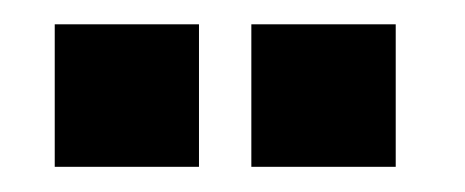

<svg xmlns="http://www.w3.org/2000/svg" viewBox="-20 -729 373 154"><path d="M139.6 -709.5V-595.2H23.9V-709.5ZM297.4 -709.5V-595.2H181.6V-709.5Z"/></svg>

Font: SolaimanLipi
Style: Bold
Weight: 700
Designer: Solaiman Karim
Foundry: Al Mamun Sumon
Version: Version 2.000